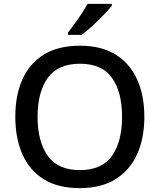

<svg xmlns="http://www.w3.org/2000/svg" viewBox="-20 -961 824 991"><path d="M725 -358Q725 -247 687.5 -164.5Q650 -82 576 -36Q502 10 392 10Q279 10 205.5 -36Q132 -82 95.5 -165Q59 -248 59 -359Q59 -469 95.5 -551Q132 -633 206 -679Q280 -725 393 -725Q503 -725 576.5 -679.5Q650 -634 687.5 -551.5Q725 -469 725 -358ZM174 -358Q174 -230 226.5 -156.5Q279 -83 392 -83Q506 -83 558 -156.5Q610 -230 610 -358Q610 -486 558 -559Q506 -632 393 -632Q279 -632 226.5 -559Q174 -486 174 -358ZM557 -931Q542 -912 514.5 -883.5Q487 -855 456.5 -827Q426 -799 401 -781H331V-793Q346 -812 365 -838Q384 -864 402 -891.5Q420 -919 432 -941H557Z"/></svg>

Font: Noto Sans Khmer UI Medium
Style: Regular
Weight: 500
Designer: Danh Hong and the Monotype Design Team
Foundry: Monotype Imaging Inc.
Version: Version 2.002; ttfautohint (v1.8.4.7-5d5b)